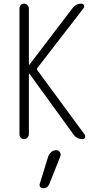

<svg xmlns="http://www.w3.org/2000/svg" viewBox="-20 -750 540 1035"><path d="M85 -26.4V-704.1Q85 -714.8 92.3 -722.7Q99.6 -730.5 109.9 -730.5Q120.1 -730.5 127.9 -722.2Q135.7 -713.9 135.7 -704.1V-402.3Q135.7 -400.4 136.7 -400.4L138.7 -401.4L371.1 -706.1Q389.6 -730.5 418.9 -730.5Q427.7 -730.5 432.1 -722.2Q436.5 -713.9 430.7 -706.1L181.6 -383.8Q176.8 -377.9 181.6 -371.1L436.5 -24.4Q441.4 -16.6 438 -8.3Q434.6 0 424.8 0Q393.6 0 376 -25.4L138.7 -352.5Q138.7 -353.5 136.7 -353.5Q135.7 -353.5 135.7 -352.5V-26.4Q135.7 -16.6 127.9 -8.3Q120.1 0 109.9 0Q99.6 0 92.3 -7.3Q85 -14.6 85 -26.4ZM240.2 92.8Q245.1 79.1 256.8 69.3Q268.6 59.6 284.2 59.6Q295.9 59.6 302.7 70.3Q309.6 81.1 305.7 91.8L246.1 241.2Q236.3 265.6 211.9 264.6Q202.1 264.6 196.8 257.3Q191.4 250 194.3 241.2Z"/></svg>

Font: Rounded-X Mgen+ 2m light
Style: Regular
Weight: 200
Designer: [Source Han Sans]
Ryoko NISHIZUKA  (kana & ideographs); Paul D. Hunt (Latin, Greek & Cyrillic); Wenlong ZHANG  (bopomofo
Version: Version 1.059.20150602